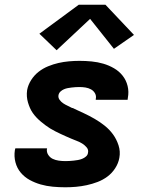

<svg xmlns="http://www.w3.org/2000/svg" viewBox="-20 -786 640 814"><path d="M257 8Q230 8 203.5 5.5Q177 3 152.5 -4Q128 -11 106 -23Q84 -35 68 -54Q52 -73 45.5 -98Q39 -123 43 -149Q44 -151 44 -153Q44 -155 45 -157H180Q179 -156 179 -155.5Q179 -155 179 -155Q177 -141 184.5 -129.5Q192 -118 203.5 -112.5Q215 -107 229 -105Q243 -103 257 -103Q265 -103 274 -103.5Q283 -104 292 -105Q301 -106 310 -107.5Q319 -109 328 -112.5Q337 -116 344.5 -122.5Q352 -129 353 -138Q356 -151 347.5 -161Q339 -171 328.5 -177.5Q318 -184 306 -188.5Q294 -193 282.5 -198Q271 -203 259.5 -208Q248 -213 236.5 -218.5Q225 -224 214 -229.5Q203 -235 192.5 -241.5Q182 -248 172 -255.5Q162 -263 152.5 -271Q143 -279 134.5 -288Q126 -297 119 -307Q112 -317 107 -328.5Q102 -340 98.5 -352Q95 -364 94 -377Q93 -390 95 -404Q99 -426 112 -446.5Q125 -467 143.5 -481.5Q162 -496 184 -505Q206 -514 228 -519Q250 -524 272.5 -526Q295 -528 317 -528Q343 -528 368.5 -525.5Q394 -523 418 -516Q442 -509 463.5 -496.5Q485 -484 500 -465Q515 -446 521 -421.5Q527 -397 522 -371Q522 -369 521.5 -367Q521 -365 521 -363H386Q386 -364 386 -364.5Q386 -365 386 -366Q389 -379 383 -390Q377 -401 366 -407Q355 -413 342.5 -415Q330 -417 317 -417Q309 -417 300.5 -416.5Q292 -416 284 -415Q276 -414 267.5 -412.5Q259 -411 251 -407.5Q243 -404 236.5 -398Q230 -392 228 -383Q226 -372 232.5 -363Q239 -354 248 -348Q257 -342 267 -337.5Q277 -333 286 -328H288Q312 -317 335.5 -306Q359 -295 381.5 -282Q404 -269 424 -253Q444 -237 459 -216.5Q474 -196 482.5 -170Q491 -144 486 -117Q482 -94 468.5 -73Q455 -52 435.5 -37.5Q416 -23 393.5 -14.5Q371 -6 348 -1Q325 4 302 6Q279 8 257 8ZM220 -573 147 -643 314 -766H427L548 -638L463 -579L362 -706Z"/></svg>

Font: Iosevka SS04 Heavy Extended
Style: Italic
Weight: 900
Width: 7
Italic angle: -9°
Monospace: yes
Designer: Belleve Invis
Foundry: Belleve Invis
Version: Version 19.0.0; ttfautohint (v1.8.4)